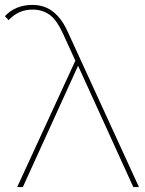

<svg xmlns="http://www.w3.org/2000/svg" viewBox="-64 -762 592 782"><path d="M68 -742Q99 -742 124.5 -731Q150 -720 172.5 -695.5Q195 -671 214 -628L502 0H479L250 -503L245 -510L194 -622Q166 -683 136.5 -703Q107 -723 69 -723Q11 -723 -29 -680L-44 -696Q-23 -719 5.5 -730.5Q34 -742 68 -742ZM249 -528 258 -503 29 0H6Z"/></svg>

Font: Montserrat Alternates Thin
Style: Regular
Weight: 100
Designer: Julieta Ulanovsky
Foundry: Julieta Ulanovsky
Version: Version 9.000